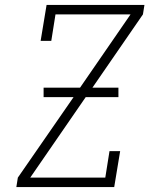

<svg xmlns="http://www.w3.org/2000/svg" viewBox="-20 -755 640 775"><path d="M46 0 52 -38 277 -363H156V-401H303L507 -697H204L187 -590H144L168 -735H563L557 -697L353 -401H458V-363H326L102 -38H405L422 -145H465L441 0Z"/></svg>

Font: Iosevka Etoile XLtObl
Style: Regular
Weight: 200
Italic angle: -9°
Designer: Belleve Invis
Foundry: Belleve Invis
Version: Version 15.5.2; ttfautohint (v1.8.4)